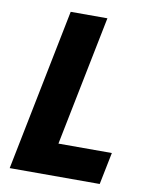

<svg xmlns="http://www.w3.org/2000/svg" viewBox="-82 -780 653 840"><g transform="rotate(10 244.5 -360.0)"><path d="M163.6 -719.7H326.7L210.9 -142.6H448.2L419.4 0H19.5Z"/></g></svg>

Font: Reddit Sans Chocolate ExBold
Style: Italic
Weight: 800
Italic angle: -11.25°
Designer: Stephen Hutchings
Version: Version 1.013